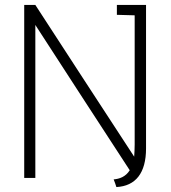

<svg xmlns="http://www.w3.org/2000/svg" viewBox="-20 -720 691 777"><path d="M453 -700V-660L525 -658V-135C525 -126 524 -93 523 -86C389 -290 256 -496 123 -700H78V0H123V-619C250 -423 377 -227 505 -31C488 -4 463 4 440 6C444 16 448 27 451 37C529 33 571 -20 571 -119V-700Z"/></svg>

Font: Advent Pro
Style: Light
Weight: 300
Designer: Andreas Kalpakidis
Foundry: Andreas Kalpakidis
Version: Version 2.002 2007